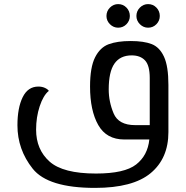

<svg xmlns="http://www.w3.org/2000/svg" viewBox="-20 -680 906 936"><path d="M801 -266V-36Q801 92 714.5 164Q628 236 443 236Q214 236 139.5 142.5Q65 49 65 -69Q65 -154 90.5 -206Q116 -258 167 -258Q185 -258 199 -251.5Q213 -245 218 -237Q191 -215 173.5 -162Q156 -109 156 -48Q156 49 221.5 107.5Q287 166 448 166Q587 166 643.5 122Q700 78 708 0H586Q499 0 459 -70.5Q419 -141 419 -258Q419 -352 443.5 -400.5Q468 -449 510 -464.5Q552 -480 617 -480Q681 -480 719.5 -465Q758 -450 779.5 -403.5Q801 -357 801 -266ZM639 -70H710V-300Q710 -361 687 -385.5Q664 -410 622 -410Q566 -410 538 -370Q510 -330 510 -244Q510 -184 534 -127Q558 -70 639 -70ZM499 -602Q499 -626 516 -643Q533 -660 556 -660Q580 -660 596.5 -643Q613 -626 613 -602Q613 -579 596.5 -562Q580 -545 556 -545Q533 -545 516 -562Q499 -579 499 -602ZM645 -602Q645 -626 662 -643Q679 -660 702 -660Q726 -660 742.5 -643Q759 -626 759 -602Q759 -579 742.5 -562Q726 -545 702 -545Q679 -545 662 -562Q645 -579 645 -602Z"/></svg>

Font: El Messiri
Style: Regular
Weight: 400
Designer: Mohamed Gaber
Foundry: Kief Type Foundry
Version: Version 2.006